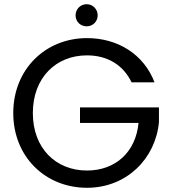

<svg xmlns="http://www.w3.org/2000/svg" viewBox="-20 -886 818 912"><path d="M392 -761C421 -761 444 -784 444 -813C444 -842 421 -866 392 -866C361 -866 339 -842 339 -813C339 -784 361 -761 392 -761ZM393 -705C197 -705 43 -558 43 -349C43 -140 197 6 393 6C582 6 719 -133 735 -306V-376H360V-302H638C625 -164 529 -76 393 -76C246 -76 136 -181 136 -349C136 -517 246 -623 393 -623C492 -623 566 -576 605 -495H714C663 -628 540 -705 393 -705Z"/></svg>

Font: Matrixport Regular
Style: Regular
Weight: 400
Designer: Ninad Kale (Devanagari), Jonny Pinhorn (Latin)
Foundry: Indian Type Foundry
Version: Version 3.200;PS 1.000;hotconv 16.6.54;makeotf.lib2.5.65590